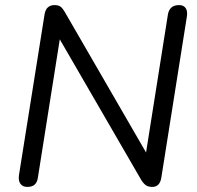

<svg xmlns="http://www.w3.org/2000/svg" viewBox="-20 -732 779 759"><path d="M87.8 6.9Q69.9 6.9 60.9 -5.2Q52 -17.3 54.9 -39.1L156.3 -676Q159.7 -695 169.9 -703.4Q180.1 -711.9 195.1 -711.9Q211.1 -711.9 219.4 -705.6Q227.6 -699.3 235.8 -685.2L574.1 -100.3H552.8L643.6 -673.6Q649.4 -711.9 688.2 -711.9Q706.1 -711.9 714.1 -699.8Q722.1 -687.7 718.7 -666.3L617.8 -30Q612 6.9 581.9 6.9Q565.9 6.9 556.5 0.1Q547 -6.7 538.3 -20.7L200 -604.7H220.8L130 -31.4Q127.6 -12 117.4 -2.5Q107.2 6.9 87.8 6.9Z"/></svg>

Font: Nunito Variable Extra Light
Style: Italic
Weight: 200
Italic angle: -9°
Designer: Vernon Adams
Foundry: Vernon Adams
Version: Version 3.602